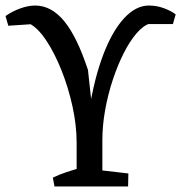

<svg xmlns="http://www.w3.org/2000/svg" viewBox="-20 -674 655 694"><path d="M257 -159Q257 -221 242 -289.5Q227 -358 202 -420.5Q177 -483 147 -528Q117 -573 86 -589L101 -587L10 -581L0 -616Q24 -633 53 -643.5Q82 -654 107 -654Q166 -654 212.5 -597Q259 -540 298 -421L315 -264L302 -274Q321 -392 353.5 -477Q386 -562 428.5 -608Q471 -654 518 -654Q546 -654 572 -644.5Q598 -635 615 -622L605 -587H512L522 -589Q498 -582 473.5 -553.5Q449 -525 427 -481.5Q405 -438 387.5 -385Q370 -332 360 -276Q350 -220 350 -168ZM177 0 171 -32Q194 -43 219.5 -51.5Q245 -60 270 -67L271 0ZM303 0 306 -63 444 -47 443 0ZM257 0V-294H350V0ZM291 -248 293 -318H327V-248Z"/></svg>

Font: Eczar
Style: Regular
Weight: 400
Designer: Vaibhav Singh
Foundry: Rosetta Type Foundry
Version: Version 2.000